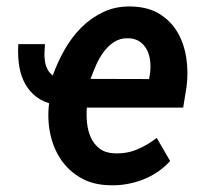

<svg xmlns="http://www.w3.org/2000/svg" viewBox="-20 -558 627 588"><path d="M315.9 9.3Q264.6 8.3 227.1 -13.4Q189.5 -35.2 166 -70.3Q142.6 -105.5 133.5 -150.1Q124.5 -194.8 130.4 -241.7Q100.1 -251.5 80.8 -270.3Q61.5 -289.1 51 -313.5Q40.5 -337.9 37.4 -366Q34.2 -394 36.1 -422.9H117.7Q116.7 -409.7 116.2 -396.5Q115.7 -383.3 117.7 -370.6Q119.6 -357.9 125 -346.7Q130.4 -335.4 141.6 -326.7Q155.8 -366.7 177.5 -405.3Q199.2 -443.8 229.2 -473.9Q259.3 -503.9 297.6 -521.7Q335.9 -539.6 383.3 -538.1Q434.6 -536.6 469.2 -514.9Q503.9 -493.2 523.9 -458.7Q543.9 -424.3 550.5 -380.6Q557.1 -336.9 551.3 -292L541 -228.5H246.1Q244.1 -205.6 246.6 -181.4Q249 -157.2 258.3 -136.7Q267.6 -116.2 285.2 -102.8Q302.7 -89.4 330.6 -88.4Q367.7 -86.9 399.4 -100.1Q431.2 -113.3 460 -135.7L501 -64.9Q483.4 -45.4 461.9 -31Q440.4 -16.6 416.7 -7.6Q393.1 1.5 367.4 5.9Q341.8 10.3 315.9 9.3ZM372.1 -440.9Q347.7 -441.4 329.1 -429.2Q310.5 -417 296.9 -398.2Q283.2 -379.4 273.7 -357.4Q264.2 -335.4 257.3 -316.4L436.5 -315.9L439 -330.1Q441.9 -348.6 440.2 -368.2Q438.5 -387.7 430.9 -403.6Q423.3 -419.4 408.9 -429.9Q394.5 -440.4 372.1 -440.9Z"/></svg>

Font: Roboto Mono Medium
Style: Italic
Weight: 500
Designer: Google
Version: Version 2.000985; 2015; ttfautohint (v1.3)